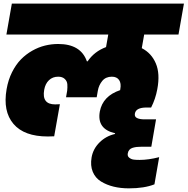

<svg xmlns="http://www.w3.org/2000/svg" viewBox="-20 -760 1028 1052"><path d="M15.1 -570.8 44.9 -740.2H987.8L958 -570.8H770L756.8 -496.1Q809.6 -469.2 833.7 -412.8Q857.9 -356.4 841.8 -271Q832 -217.8 808.1 -170.9H783.2Q725.1 -170.9 719.2 -138.2Q715.8 -120.6 730.7 -113.3Q745.6 -106 771 -106H835L809.1 43.9H756.8Q740.7 43.9 729.5 45.2Q718.3 46.4 707 49.8Q695.8 53.2 689 60.8Q682.1 68.4 680.2 80.1Q677.2 95.7 688.2 104.2Q699.2 112.8 712.4 114.5Q725.6 116.2 745.1 116.2Q793.5 116.2 852.1 101.1L826.2 250Q771 272 686 272Q641.1 272 602.8 262.7Q564.5 253.4 533.4 234.4Q502.4 215.3 488.3 181.4Q474.1 147.5 481.9 102.1Q490.2 55.2 525.4 20.3Q560.5 -14.6 609.9 -25.9L610.8 -29.8Q509.8 -52.7 526.9 -148.9Q543 -233.9 638.2 -266.1Q638.2 -267.1 638.7 -269Q639.2 -271 639.2 -272Q645 -303.2 632.6 -321.5Q620.1 -339.8 592.8 -339.8Q559.6 -339.8 540.5 -316.9Q521.5 -293.9 516.1 -263.2L509.8 -227.1H341.8L348.1 -263.2Q350.1 -281.2 348.9 -298.3Q347.7 -315.4 334.7 -327.6Q321.8 -339.8 298.8 -339.8Q268.6 -339.8 248.3 -320.6Q228 -301.3 222.2 -268.1Q208 -188 282.2 -188Q298.3 -188 308.1 -189L276.9 -13.2Q260.7 -12.2 242.2 -12.2Q112.3 -12.2 53.7 -81.3Q-4.9 -150.4 16.1 -271Q24.9 -322.3 45.9 -364.3Q66.9 -406.2 94.7 -434.6Q122.6 -462.9 156.7 -482.2Q190.9 -501.5 226.6 -510.3Q262.2 -519 298.8 -519Q422.9 -519 456.1 -423.8H460Q496.6 -478 561 -502L573.2 -570.8Z"/></svg>

Font: SVN-Poppins Black
Style: Italic
Weight: 900
Italic angle: -10°
Designer: Ninad Kale (Devanagari), Jonny Pinhorn (Latin)
Foundry: Indian Type Foundry
Version: Version 3.002 2017